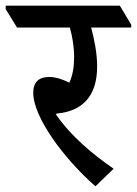

<svg xmlns="http://www.w3.org/2000/svg" viewBox="-64 -644 482 676"><path d="M272 12 336 -50C266 -98 183 -166 132 -243C140 -245 149 -246 157 -247C238 -262 278 -318 278 -410C278 -454 269 -502 257 -547H398V-557L358 -624H-44V-612L-4 -547H182C191 -515 197 -478 197 -443C197 -409 192 -378 180 -353C154 -366 130 -373 109 -373C73 -373 53 -355 53 -317C53 -234 156 -90 272 12Z"/></svg>

Font: Noto Serif Devanagari SemiCondensed Medium
Style: Regular
Weight: 500
Width: 4
Designer: Universal Thirst, Indian Type Foundry and the Monotype Design Team
Foundry: Monotype Imaging Inc.
Version: Version 2.004